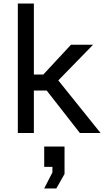

<svg xmlns="http://www.w3.org/2000/svg" viewBox="-20 -746 594 1077"><path d="M428 0 242 -238H170V0H80V-726H170V-328H223L378 -495H502L307 -295L544 0ZM228 76H342V230L296 311H228L274 221V190H228Z"/></svg>

Font: Violet Sans
Style: Regular
Weight: 400
Designer: Calvin Waterman
Foundry: Violet Office
Version: Version 1.013